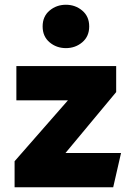

<svg xmlns="http://www.w3.org/2000/svg" viewBox="-20 -788 554 808"><path d="M41.4 0V-109.5L265.9 -365.8H48.9V-510H468.9V-400.5L255.6 -144.2H489.4L456.4 0ZM257.4 -585.5Q217.6 -585.5 188.5 -610.1Q159.4 -634.8 159.4 -676.8Q159.4 -718.8 188.5 -743.4Q217.6 -768 257.4 -768Q297.1 -768 326.2 -743.4Q355.4 -718.8 355.4 -676.8Q355.4 -634.8 326.2 -610.1Q297.1 -585.5 257.4 -585.5Z"/></svg>

Font: Geologica-Sharp
Style: Regular
Weight: 100
Designer: Sindre Bremnes, Frode Helland
Foundry: Monokrom Skriftforlag AS
Version: Version 1.010;gftools[0.9.28]